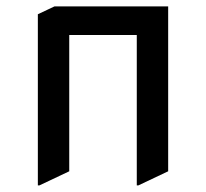

<svg xmlns="http://www.w3.org/2000/svg" viewBox="-20 -557 641 597"><path d="M102.5 19.5H97.7V-512.7L149.4 -537.1H502.9V-24.4L410.2 19.5H405.3V-448.2H195.3V-24.4Z"/></svg>

Font: Nova Square
Style: Book
Weight: 400
Version: Version 2.000